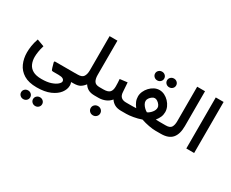

<svg xmlns="http://www.w3.org/2000/svg" viewBox="-150 -1220 2658 2206"><g transform="rotate(30 1179.0 -116.5)"><path d="M341.8 251.5Q235.4 251.5 170.2 211.7Q105 171.9 75.2 105Q45.4 38.1 45.4 -42Q45.4 -82 52.5 -129.4Q59.6 -176.8 79.1 -231.9L174.3 -196.8Q160.2 -150.9 154.1 -111.3Q147.9 -71.8 147.9 -41Q147.9 9.3 165.8 50.5Q183.6 91.8 225.8 116.2Q268.1 140.6 341.8 140.6Q417 140.6 466.8 123.5Q516.6 106.4 541.7 83.7Q566.9 61 566.9 44.4Q566.9 23.4 548.3 12Q529.8 0.5 488.8 0.5H414.6Q399.9 0.5 395.3 -9Q390.6 -18.6 386.2 -33.7L369.6 -92.8Q367.7 -100.6 369.6 -106Q371.6 -111.3 382.8 -111.3H664.1V0.5H654.8Q660.2 12.7 661.6 22.5Q663.1 32.2 663.1 43.5Q663.1 93.8 627 141.6Q590.8 189.5 519.5 220.5Q448.2 251.5 341.8 251.5ZM374 387.7Q374 363.3 391.6 346.7Q409.2 330.1 434.6 330.1Q459.5 330.1 477.1 346.7Q494.6 363.3 494.6 387.7Q494.6 412.1 477.1 428.7Q459.5 445.3 434.6 445.3Q409.2 445.3 391.6 428.5Q374 411.6 374 387.7ZM215.8 387.7Q215.8 363.3 233.4 346.7Q251 330.1 276.4 330.1Q301.3 330.1 318.8 346.7Q336.4 363.3 336.4 387.7Q336.4 412.1 318.8 428.7Q301.3 445.3 276.4 445.3Q251 445.3 233.4 428.5Q215.8 411.6 215.8 387.7Z M774.4 -222.7V-677.7H878.4V-221.7Q878.4 -171.4 896.7 -141.6Q915 -111.8 966.3 -111.8H981.9V0H967.3Q914.1 0 881.6 -17.6Q849.1 -35.2 827.6 -69.3Q802.7 -36.1 772.7 -18.1Q742.7 0 681.2 0H644.5V-111.8H679.2Q734.9 -111.8 754.4 -141.6Q773.9 -171.4 774.4 -222.7Z M961.9 -111.8H1019Q1077.1 -111.8 1101.1 -135.5Q1125 -159.2 1125 -212.9Q1125 -238.8 1123.8 -262.5Q1122.6 -286.1 1120.6 -309.1L1219.7 -321.3L1228.5 -195.8Q1233.4 -111.8 1318.4 -111.8H1328.6V0H1317.4Q1265.6 0 1231.9 -18.6Q1198.2 -37.1 1177.2 -69.8Q1149.4 -35.2 1107.4 -17.6Q1065.4 0 1019 0H961.9ZM999 145.5Q999 119.6 1017.3 102.1Q1035.6 84.5 1062.5 84.5Q1088.9 84.5 1107.2 102.1Q1125.5 119.6 1125.5 145.5Q1125.5 170.9 1107.2 188.7Q1088.9 206.5 1062.5 206.5Q1035.6 206.5 1017.3 188.7Q999 170.9 999 145.5Z M1599.6 -568.4Q1599.6 -592.8 1617.2 -609.4Q1634.8 -626 1660.2 -626Q1685.1 -626 1702.6 -609.4Q1720.2 -592.8 1720.2 -568.4Q1720.2 -543.9 1702.6 -527.3Q1685.1 -510.7 1660.2 -510.7Q1634.8 -510.7 1617.2 -527.6Q1599.6 -544.4 1599.6 -568.4ZM1441.4 -568.4Q1441.4 -592.8 1459 -609.4Q1476.6 -626 1502 -626Q1526.9 -626 1544.4 -609.4Q1562 -592.8 1562 -568.4Q1562 -543.9 1544.4 -527.3Q1526.9 -510.7 1502 -510.7Q1476.6 -510.7 1459 -527.6Q1441.4 -544.4 1441.4 -568.4ZM1764.6 -240.7Q1764.6 -205.1 1751.5 -174.6Q1738.3 -144 1713.4 -113.3Q1733.9 -112.3 1750 -112.1Q1766.1 -111.8 1778.8 -111.8H1826.2V0H1771.5Q1737.8 0 1685.1 -9.5Q1632.3 -19 1581.5 -36.6Q1530.8 -18.6 1476.6 -9.3Q1422.4 0 1386.2 0H1309.1V-111.8H1379.4Q1396 -111.8 1412.6 -112.1Q1429.2 -112.3 1453.1 -113.8Q1428.7 -144.5 1415.8 -175.5Q1402.8 -206.5 1402.8 -241.7Q1402.8 -275.4 1417.7 -308.6Q1432.6 -341.8 1458 -368.9Q1483.4 -396 1515.6 -412.4Q1547.9 -428.7 1582 -428.7Q1617.7 -428.7 1650.4 -412.6Q1683.1 -396.5 1709 -369.1Q1734.9 -341.8 1749.8 -308.6Q1764.6 -275.4 1764.6 -240.7ZM1582.5 -320.8Q1565.9 -320.8 1547.9 -308.3Q1529.8 -295.9 1517.1 -277.3Q1504.4 -258.8 1504.4 -239.7Q1504.4 -219.2 1516.8 -198.2Q1529.3 -177.2 1547.4 -160.2Q1565.4 -143.1 1583.5 -133.8Q1613.8 -147.9 1638.7 -178.5Q1663.6 -209 1663.6 -240.7Q1663.6 -258.8 1650.4 -277.3Q1637.2 -295.9 1618.4 -308.3Q1599.6 -320.8 1582.5 -320.8Z M1806.6 -111.8H1845.7Q1901.4 -111.8 1918.9 -140.9Q1936.5 -169.9 1936.5 -219.2V-677.7H2040.5V-214.4Q2040.5 -108.4 1993.9 -54.2Q1947.3 0 1845.2 0H1806.6Z M2287.1 -677.7V-0.5H2183.1V-677.7Z"/></g></svg>

Font: Vazirmatn RD UI FD Medium
Style: Regular
Weight: 500
Designer: Saber Rastikerdar
Foundry: Saber Rastikerdar
Version: Version 33.003